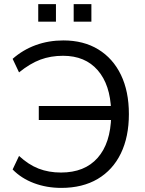

<svg xmlns="http://www.w3.org/2000/svg" viewBox="-20 -912 713 941"><path d="M280.4 8.9Q208.3 8.9 146.4 -14.4Q84.5 -37.7 41.9 -81.4L73.3 -147.8Q119.3 -105.1 169 -85.7Q218.7 -66.4 279 -66.4Q394.9 -66.4 458.5 -138.3Q522.1 -210.3 524.9 -342.8L553.4 -323.9H170.1V-392.5H551.9L524.5 -370.6Q520.6 -496.7 459 -567.7Q397.4 -638.6 289 -638.6Q228.7 -638.6 178 -619.8Q127.3 -600.9 73.3 -557.2L41.9 -623.6Q92 -667.8 155.1 -690.9Q218.3 -713.9 290.4 -713.9Q389.5 -713.9 461.5 -670Q533.5 -626 572.6 -545.3Q611.7 -464.5 611.7 -353Q611.7 -241.5 572.4 -160.2Q533 -79 458.8 -35Q384.5 8.9 280.4 8.9ZM341.1 -805.9V-891.7H427.9V-805.9ZM167.4 -805.9V-891.7H254.2V-805.9Z"/></svg>

Font: Nunito Sans 12pt ExtraLight
Style: Regular
Weight: 200
Designer: Vernon Adams
Foundry: Vernon Adams
Version: Version 3.101;gftools[0.9.27]